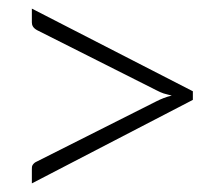

<svg xmlns="http://www.w3.org/2000/svg" viewBox="-20 -558 515 446"><path d="M54 -132 428 -326V-346L54 -538V-506C54 -499 57 -493 66 -488L344 -348C350 -345 354 -343 360 -341C366 -339 372 -338 379 -336C366 -333 354 -328 344 -323L66 -183C61 -181 58 -178 56 -175C54 -172 54 -169 54 -165Z"/></svg>

Font: SVN-Aleo
Style: Light
Weight: 300
Designer: Alessio Laiso
Version: Version 1.2.2